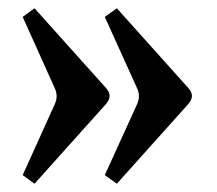

<svg xmlns="http://www.w3.org/2000/svg" viewBox="-20 -484 527 467"><path d="M35.2 -58.1 113.8 -231.9Q121.6 -250.5 113.8 -268.1L35.2 -442.9L64 -463.9L237.8 -270Q255.4 -251 237.8 -231L64 -37.1ZM234.9 -58.1 314 -231.9Q321.8 -250.5 314 -268.1L234.9 -442.9L264.2 -463.9L438 -270Q455.6 -251 438 -231L264.2 -37.1Z"/></svg>

Font: Linguistics Pro
Style: Bold
Weight: 700
Designer: Stefan Peev, Context Ltd
Foundry: Stefan Peev, Context Ltd
Version: Version 001.000